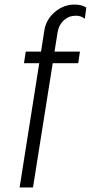

<svg xmlns="http://www.w3.org/2000/svg" viewBox="-20 -623 439 841"><path d="M312 -554.2Q281.7 -554.2 259.8 -534.2Q237.8 -514.2 232.4 -482.4L218.8 -397H330.1L322.8 -346.2H210.9L124.5 198.2H65.9L151.9 -346.2H85L92.8 -397H159.7L174.3 -490.2Q182.1 -538.1 220.5 -570.6Q258.8 -603 306.2 -603Q338.9 -603 357.9 -589.8L351.6 -540.5Q336.4 -554.2 312 -554.2Z"/></svg>

Font: Now
Style: Regular
Weight: 400
Designer: Alfredo Marco Pradil
Foundry: Alfredo Marco Pradil
Version: Version 1.200;hotconv 1.0.109;makeotfexe 2.5.65596